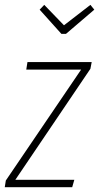

<svg xmlns="http://www.w3.org/2000/svg" viewBox="-33 -778 412 798"><path d="M342.8 -757.8 358.9 -737.8 241.2 -637.2H222.2L131.8 -737.8L150.9 -757.8L232.9 -672.9ZM348.1 -520 342.8 -492.2 30.8 -30.8H275.9L267.1 0H-13.2L-8.8 -27.8L304.2 -488.8H76.2L81.1 -520Z"/></svg>

Font: Fira Sans Compressed UltraLight
Style: Italic
Weight: 200
Width: 3
Italic angle: -8°
Designer: Carrois Corporate & Edenspiekermann AG
Foundry: Carrois Corporate GbR & Edenspiekermann AG
Version: Version 4.203;PS 004.203;hotconv 1.0.88;makeotf.lib2.5.64775